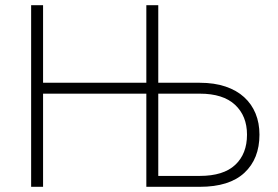

<svg xmlns="http://www.w3.org/2000/svg" viewBox="-20 -720 1070 740"><path d="M544 -359H146V0H100V-700H146V-401H544V-700H590V-401H750Q806 -401 849 -386.5Q892 -372 921 -345.5Q950 -319 965 -282.5Q980 -246 980 -201Q980 -108 922 -54Q864 0 750 0H544ZM590 -359V-42H750Q841 -42 886.5 -84.5Q932 -127 932 -201Q932 -273 886 -316Q840 -359 750 -359Z"/></svg>

Font: PT Root UI Web Light
Style: Regular
Weight: 300
Designer: Vitaly Kuzmin
Foundry: ParaType Ltd.
Version: Version 1.000W